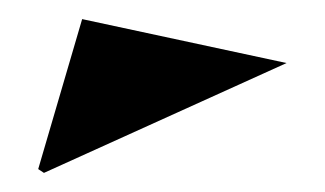

<svg xmlns="http://www.w3.org/2000/svg" viewBox="-20 -758 340 201"><path d="M26 -577 20 -581 66 -738 280 -692Z"/></svg>

Font: Kalnia Thin
Style: Regular
Weight: 100
Version: Version 1.105